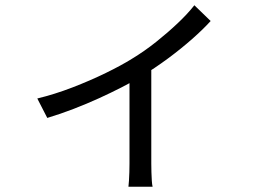

<svg xmlns="http://www.w3.org/2000/svg" viewBox="-20 -633 1040 731"><path d="M122 -258Q188 -274 255.5 -300Q323 -326 382.5 -355Q442 -384 482 -409Q530 -438 574.5 -473.5Q619 -509 657 -545Q695 -581 720 -613L782 -553Q754 -522 711.5 -484.5Q669 -447 619 -410Q569 -373 516 -341Q485 -322 444 -301Q403 -280 357 -259Q311 -238 260.5 -218.5Q210 -199 160 -184ZM473 -364 556 -384V-10Q556 5 556.5 22.5Q557 40 558 55Q559 70 561 78H469Q470 70 471 55Q472 40 472.5 22.5Q473 5 473 -10Z"/></svg>

Font: Farlight84_Sys_V01
Style: Regular
Weight: 400
Designer: Ryoko NISHIZUKA  (kana, bopomofo & ideographs); Paul D. Hunt (Latin, Greek & Cyrillic); Sandoll Communications , Soo-you
Foundry: Adobe
Version: Version 2.004;October 29, 2024;FontCreator 14.0.0.2814 64-bi